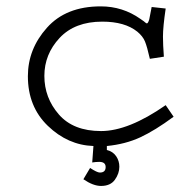

<svg xmlns="http://www.w3.org/2000/svg" viewBox="-20 -455 626 615"><path d="M322.3 12.7V25.4Q341.8 30.3 352.1 45.4Q362.3 60.5 362.3 79.1Q362.3 100.6 348.1 120.6Q334 140.6 303.7 140.6Q278.3 140.6 247.1 119.1L268.6 83Q291 97.7 299.8 97.7Q318.4 97.7 318.4 80.1Q318.4 63.5 297.9 63.5Q287.1 63.5 275.4 65.4L279.3 12.7Q197.3 9.8 133.3 -51.8Q69.3 -113.3 69.3 -210.9Q69.3 -297.9 130.4 -366.2Q191.4 -434.6 302.7 -434.6Q373 -434.6 429.7 -394.5Q430.7 -393.6 436 -390.1Q441.4 -386.7 445.3 -382.8L450.2 -379.9Q454.1 -379.9 458 -392.6L465.8 -432.6L510.7 -427.7Q502 -369.1 502 -337.9Q502 -311.5 504.9 -273.4L460 -266.6Q451.2 -305.7 444.3 -322.3Q437.5 -338.9 419.9 -353.5Q379.9 -385.7 307.6 -385.7Q219.7 -385.7 170.9 -333.5Q122.1 -281.2 122.1 -211.9Q122.1 -141.6 168.5 -88.4Q214.8 -35.2 303.7 -35.2Q391.6 -35.2 510.7 -118.2L536.1 -81.1Q476.6 -37.1 429.2 -15.1Q381.8 6.8 322.3 12.7Z"/></svg>

Font: Thabit
Style: Regular
Weight: 500
Designer: Regenerated by Nadim Shaikli
Foundry: MAK Alagha
Version: 0.01